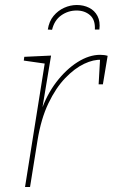

<svg xmlns="http://www.w3.org/2000/svg" viewBox="-20 -747 450 767"><path d="M80 0 160 -502 166 -492 75 -505 77 -520 184 -525 147 -302 143 -300Q166 -368 205 -419Q244 -470 290 -499Q336 -528 380 -528Q397 -528 410 -524L391 -410H374L380 -516L385 -508Q354 -510 316 -492Q278 -474 240.5 -435Q203 -396 173.5 -334.5Q144 -273 130 -187L100 0ZM287 -727Q314 -727 336 -716Q358 -705 369.5 -683Q381 -661 377 -629H359Q361 -668 339.5 -686.5Q318 -705 286 -705Q252 -705 224.5 -685.5Q197 -666 188 -628L171 -629Q176 -662 194 -683.5Q212 -705 236.5 -716Q261 -727 287 -727Z"/></svg>

Font: Bitter Thin Thin
Style: Italic
Weight: 250
Italic angle: -9°
Version: Version 2.002